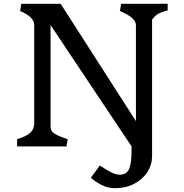

<svg xmlns="http://www.w3.org/2000/svg" viewBox="-20 -770 967 1010"><path d="M160 -123V-638Q160 -681 86 -712L92 -750H299L695 -133V-638Q695 -677 611 -712L617 -750H862V-715Q826 -706 809.5 -695.5Q793 -685 780 -667V53Q780 96 755.5 134.5Q731 173 686.5 196.5Q642 220 585 220Q549 220 515.5 203.5Q482 187 458 165L505 101L512 105Q537 122 563 135.5Q589 149 609 149Q646 149 659 119Q672 89 672 25V0L246 -638V-103Q246 -81 264.5 -68.5Q283 -56 329 -40Q333 -39 336 -38L330 0H70V-38Q117 -52 138.5 -71Q160 -90 160 -123Z"/></svg>

Font: TMT Limkin
Style: Regular
Weight: 400
Designer: Gabriel Drozdov
Version: Version 1.000;Glyphs 3.1.2 (3151)